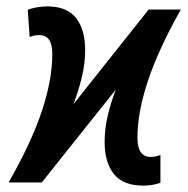

<svg xmlns="http://www.w3.org/2000/svg" viewBox="-20 -572 591 602"><path d="M429 10Q366 10 337 -26.5Q308 -63 308 -127Q308 -167 317.5 -208Q327 -249 343 -291L111 0H7Q78 -124 111 -223Q144 -322 144 -402Q144 -462 104 -462Q87 -462 73 -456L67 -541Q78 -546 95.5 -549Q113 -552 128 -552Q190 -552 218.5 -515.5Q247 -479 247 -415Q247 -372 236 -327.5Q225 -283 210 -245L446 -542H547Q478 -420 444.5 -320.5Q411 -221 411 -140Q411 -80 452 -80Q467 -80 483 -86V1Q459 10 429 10Z"/></svg>

Font: Noto Sans ExtraCondensed SemiBold
Style: Italic
Weight: 600
Width: 2
Italic angle: -12°
Designer: Monotype Design Team
Foundry: Monotype Imaging Inc.
Version: Version 2.013; ttfautohint (v1.8.4.7-5d5b)